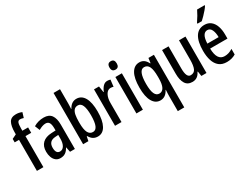

<svg xmlns="http://www.w3.org/2000/svg" viewBox="-73 -1496 3224 2465"><g transform="rotate(-30 1539.5 -263.0)"><path d="M254 -460H169V0H73V-460H9V-511L73 -542V-569Q73 -665 100.5 -715Q128 -765 201 -765Q225 -765 245 -761Q265 -757 289 -747L266 -672Q252 -677 240 -679.5Q228 -682 216 -682Q189 -682 179 -658.5Q169 -635 169 -574V-540H254Z M489 -550Q566 -550 601 -501.5Q636 -453 636 -362V0H564L549 -74H547Q525 -32 494.5 -11Q464 10 420 10Q378 10 351 -13Q324 -36 311 -73Q298 -110 298 -153Q298 -235 344.5 -279Q391 -323 477 -327L540 -330V-361Q540 -418 524 -445Q508 -472 471 -472Q427 -472 367 -437L338 -509Q405 -550 489 -550ZM496 -260Q396 -254 396 -156Q396 -67 456 -67Q495 -67 518 -105Q541 -143 541 -209V-263Z M854 -551Q854 -535 853 -514.5Q852 -494 851 -469H855Q898 -549 972 -549Q1048 -549 1089 -477.5Q1130 -406 1130 -271Q1130 -137 1089.5 -63.5Q1049 10 974 10Q936 10 907 -7.5Q878 -25 855 -65H849L836 0H758V-760H854ZM947 -466Q910 -466 889.5 -442Q869 -418 861.5 -376Q854 -334 854 -280V-258Q854 -163 877 -117.5Q900 -72 948 -72Q990 -72 1011 -120.5Q1032 -169 1032 -272Q1032 -368 1011.5 -417Q991 -466 947 -466Z M1431 -550Q1454 -550 1477 -543L1465 -443Q1448 -450 1423 -450Q1379 -450 1352.5 -402Q1326 -354 1327 -280V0H1231V-540H1305L1319 -449H1324Q1341 -493 1368 -521.5Q1395 -550 1431 -550Z M1598 -746Q1651 -746 1651 -683Q1651 -621 1598 -621Q1543 -621 1543 -683Q1543 -746 1598 -746ZM1644 -540V0H1548V-540Z M2023 21Q2023 5 2024 -19Q2025 -43 2027 -74H2023Q1980 10 1902 10Q1829 10 1788 -61Q1747 -132 1747 -267Q1747 -406 1789 -478Q1831 -550 1906 -550Q1944 -550 1972 -531Q2000 -512 2022 -469H2028L2038 -540H2119V240H2023ZM1932 -73Q2023 -73 2023 -247V-273Q2023 -373 2000.5 -419.5Q1978 -466 1929 -466Q1845 -466 1845 -266Q1845 -166 1866.5 -119.5Q1888 -73 1932 -73Z M2587 -540V0H2511L2500 -71H2494Q2457 10 2376 10Q2304 10 2272 -43.5Q2240 -97 2240 -188V-540H2336V-210Q2336 -76 2398 -76Q2451 -76 2471 -120.5Q2491 -165 2491 -256V-540Z M2870 -549Q2927 -549 2965 -518Q3003 -487 3022 -432.5Q3041 -378 3041 -309V-248H2784Q2787 -70 2899 -70Q2930 -70 2959 -79Q2988 -88 3019 -108V-25Q2961 10 2887 10Q2816 10 2773 -25.5Q2730 -61 2710 -123.5Q2690 -186 2690 -267Q2690 -404 2735.5 -476.5Q2781 -549 2870 -549ZM2870 -472Q2832 -472 2810 -435.5Q2788 -399 2785 -321H2952Q2952 -385 2932 -428.5Q2912 -472 2870 -472ZM3002 -757Q2990 -737 2966 -708.5Q2942 -680 2915 -652.5Q2888 -625 2867 -606H2803V-618Q2858 -698 2890 -766H3002Z"/></g></svg>

Font: Noto Sans Khmer UI ExtraCondensed Medium
Style: Regular
Weight: 500
Width: 2
Designer: Danh Hong and the Monotype Design Team
Foundry: Monotype Imaging Inc.
Version: Version 2.002; ttfautohint (v1.8.4.7-5d5b)